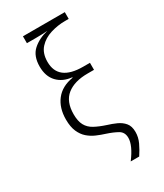

<svg xmlns="http://www.w3.org/2000/svg" viewBox="-234 -848 968 1136"><g transform="rotate(-30 250.0 -280.0)"><path d="M307 200Q365 123 365 72Q365 33 335 16Q305 -1 262 -15Q233 -24 204 -36.5Q175 -49 151.5 -69.5Q128 -90 113.5 -123Q99 -156 99 -206Q99 -285 139 -336.5Q179 -388 257 -401V-404Q195 -410 158 -449Q121 -488 121 -555Q121 -627 162 -664Q203 -701 266 -716Q232 -713 187 -713H125V-760H411V-714H386Q336 -714 287 -699Q238 -684 206.5 -649.5Q175 -615 175 -556Q175 -426 344 -426H390V-378H346Q256 -378 205 -337.5Q154 -297 154 -210Q154 -163 169.5 -134.5Q185 -106 216 -89Q247 -72 293 -57Q323 -48 352 -35Q381 -22 400 0.5Q419 23 419 63Q419 99 403 133Q387 167 365 200Z"/></g></svg>

Font: Noto Sans Mono ExtraCondensed Light
Style: Regular
Weight: 300
Width: 2
Designer: Monotype Design Team
Foundry: Monotype Imaging Inc.
Version: Version 2.014; ttfautohint (v1.8.4.7-5d5b)